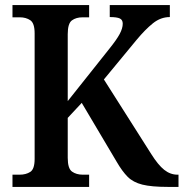

<svg xmlns="http://www.w3.org/2000/svg" viewBox="-20 -734 721 754"><path d="M29 0V-48H57Q82 -48 99 -59Q116 -70 116 -110V-603Q116 -643 99 -654.5Q82 -666 58 -666H29V-714H330V-666H304Q279 -666 262.5 -654Q246 -642 246 -600V-337L409 -542Q438 -578 450 -600.5Q462 -623 462 -641Q462 -656 450.5 -661.5Q439 -667 411 -667V-714H647V-667Q611 -667 580.5 -642.5Q550 -618 516 -577L388 -422L574 -129Q601 -86 625 -67Q649 -48 677 -48H681V0H639Q575 0 539 -9Q503 -18 481.5 -39.5Q460 -61 438 -99L301 -330L246 -271V-114Q246 -72 263 -60Q280 -48 305 -48H330V0Z"/></svg>

Font: Noto Serif Thai SemiCondensed SemiBold
Style: Regular
Weight: 600
Width: 4
Designer: Monotype Design Team
Foundry: Monotype Imaging Inc.
Version: Version 2.002; ttfautohint (v1.8.4.7-5d5b)